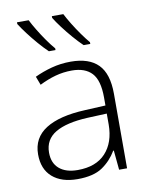

<svg xmlns="http://www.w3.org/2000/svg" viewBox="-87 -829 703 903"><g transform="rotate(-10 265.0 -378.0)"><path d="M273.4 -540Q360.8 -540 404.3 -495.8Q447.8 -451.7 447.8 -356V0H409.7L400.9 -92.8H397.9Q371.6 -47.9 329.1 -19Q286.6 9.8 210.4 9.8Q133.8 9.8 90.3 -28.3Q46.9 -66.4 46.9 -136.7Q46.9 -215.8 112.3 -257.1Q177.7 -298.3 300.3 -303.7L398.9 -308.6V-347.2Q398.9 -428.7 366.7 -463.4Q334.5 -498 271.5 -498Q230.5 -498 192.6 -487.5Q154.8 -477.1 115.7 -457.5L100.1 -498.5Q138.2 -516.6 181.9 -528.3Q225.6 -540 273.4 -540ZM398.4 -270 305.7 -266.1Q204.6 -261.2 151.9 -230Q99.1 -198.7 99.1 -136.2Q99.1 -85.9 130.6 -59.1Q162.1 -32.2 218.3 -32.2Q305.7 -32.2 351.8 -82Q397.9 -131.8 398.4 -217.8ZM278.3 -766.1Q289.6 -743.7 306.9 -715.6Q324.2 -687.5 343.5 -660.4Q362.8 -633.3 378.9 -614.3V-606H347.2Q325.7 -626.5 302 -653.8Q278.3 -681.2 257.3 -709Q236.3 -736.8 223.6 -757.8V-766.1ZM112.8 -766.1Q124 -743.7 141.1 -715.6Q158.2 -687.5 177.2 -660.4Q196.3 -633.3 212.9 -614.3V-606H181.2Q159.7 -626.5 136 -653.8Q112.3 -681.2 91.3 -709Q70.3 -736.8 57.1 -757.8V-766.1Z"/></g></svg>

Font: Open Sans Light
Style: Regular
Weight: 300
Designer: Monotype Design Team
Foundry: Monotype Imaging Inc.
Version: Version 3.000; ttfautohint (v1.8.4)